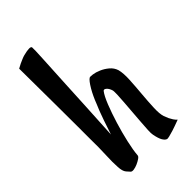

<svg xmlns="http://www.w3.org/2000/svg" viewBox="-204 -688 767 767"><g transform="rotate(-45 179.5 -304.0)"><path d="M113.3 -153.3Q125 -188.5 133.3 -212.9Q141.6 -237.3 147.5 -252Q154.3 -269.5 159.2 -280.3Q165 -295.9 172.4 -311.5Q179.7 -327.1 187.5 -340.3Q195.3 -353.5 202.1 -362.3Q209 -371.1 213.9 -374Q217.8 -376 231.9 -374Q246.1 -372.1 263.2 -364.7Q280.3 -357.4 295.4 -344.7Q310.5 -332 316.4 -313.5Q322.3 -291 320.3 -254.9Q318.4 -218.8 314.9 -180.7Q311.5 -142.6 310.1 -108.4Q308.6 -74.2 314.5 -56.6Q318.4 -46.9 322.3 -37.1Q326.2 -29.3 331.5 -21Q336.9 -12.7 343.8 -6.8Q315.4 3.9 298.3 9.3Q281.2 14.6 272.5 16.6Q261.7 19.5 257.8 17.6Q250 14.6 243.2 2.9Q236.3 -8.8 231.4 -34.2Q229.5 -42 230.5 -61.5Q231.4 -81.1 233.4 -105.5Q235.4 -129.9 237.3 -156.7Q239.3 -183.6 241.2 -207Q243.2 -230.5 243.7 -248Q244.1 -265.6 243.2 -271.5Q238.3 -288.1 229.5 -295.4Q220.7 -302.7 215.8 -296.9Q204.1 -282.2 189.9 -246.6Q175.8 -210.9 163.1 -169.4Q150.4 -127.9 141.1 -86.9Q131.8 -45.9 129.9 -19.5Q129.9 -13.7 120.6 -7.3Q111.3 -1 100.1 3.9Q88.9 8.8 78.1 10.3Q67.4 11.7 63.5 6.8Q60.5 3.9 51.3 -6.8Q42 -17.6 41 -43Q39.1 -67.4 41 -109.9Q43 -152.3 42 -199.2V-271.5Q42 -315.4 41.5 -393.1Q41 -470.7 40 -598.6Q50.8 -604.5 59.6 -608.9Q68.4 -613.3 76.2 -616.2Q85 -620.1 92.8 -622.1Q134.8 -632.8 136.7 -622.1Q137.7 -612.3 134.8 -559.6Q133.8 -537.1 131.8 -502.9Q129.9 -468.8 127.4 -419.9Q125 -371.1 121.6 -305.2Q118.2 -239.3 113.3 -153.3Z"/></g></svg>

Font: Rancho
Style: Regular
Weight: 400
Designer: Font Diner, Inc
Foundry: Font Diner, Inc
Version: Version 1.000